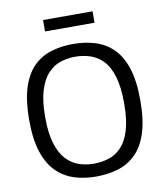

<svg xmlns="http://www.w3.org/2000/svg" viewBox="-94 -941 879 1027"><g transform="rotate(-10 345.5 -427.0)"><path d="M345 10Q281 10 226.5 -7.5Q172 -25 131 -65.5Q90 -106 67 -175.5Q44 -245 44 -350Q44 -455 66.5 -525Q89 -595 129.5 -635.5Q170 -676 225 -693Q280 -710 345 -710Q410 -710 465 -693Q520 -676 561 -636Q602 -596 625 -526.5Q648 -457 648 -352Q648 -245 625.5 -175Q603 -105 562 -64.5Q521 -24 465.5 -7Q410 10 345 10ZM345 -60Q388 -60 427 -72.5Q466 -85 496 -117Q526 -149 543 -205.5Q560 -262 560 -350Q560 -438 543 -495Q526 -552 496 -583.5Q466 -615 427 -628Q388 -641 345 -641Q302 -641 263.5 -628Q225 -615 195.5 -583Q166 -551 148.5 -494.5Q131 -438 131 -349Q131 -263 148.5 -206.5Q166 -150 196 -118Q226 -86 264.5 -73Q303 -60 345 -60ZM210 -802V-864H479V-802Z"/></g></svg>

Font: Georama
Style: Regular
Weight: 400
Designer: Jean-Baptiste Levee
Foundry: Production Type
Version: Version 1.000